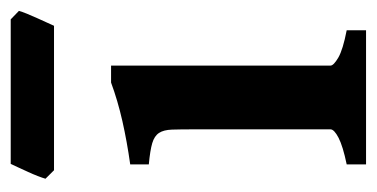

<svg xmlns="http://www.w3.org/2000/svg" viewBox="-190 -503 693 353"><g transform="rotate(-90 156.5 -326.5)"><path d="M30.8 0V-35.6Q64 -42.5 79.6 -50.5Q95.2 -58.6 95.2 -65.4V-316.4Q95.2 -341.3 94.7 -356.7Q94.2 -372.1 88.6 -380.6Q83 -389.2 69.8 -393.1Q56.6 -397 30.8 -399.4V-433.6Q72.8 -439.5 110.4 -448Q147.9 -456.5 181.2 -468.8H212.4V-65.4Q212.4 -59.6 227.1 -51Q241.7 -42.5 277.3 -35.6V0ZM313 -638.2Q311.5 -632.8 307.9 -623.8Q304.2 -614.7 299.8 -605Q295.4 -595.2 291.5 -586.7Q287.6 -578.1 285.6 -573.7H20L4.4 -589.4Q5.9 -594.7 9.3 -603.5Q12.7 -612.3 17.1 -621.8Q21.5 -631.3 25.4 -639.9Q29.3 -648.4 31.7 -653.3H297.4Z"/></g></svg>

Font: Gentium Basic
Style: Bold
Weight: 700
Designer: J. Victor Gaultney and Annie Olsen
Foundry: SIL International
Version: Version 1.100